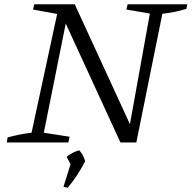

<svg xmlns="http://www.w3.org/2000/svg" viewBox="-20 -673 905 907"><path d="M583 -653H865L860 -631Q830 -622 802.5 -616.5Q775 -611 747 -608L624 0H549L279 -587L296 -589L187 -46L309 -27L303 0H12L16 -24Q46 -32 74 -37.5Q102 -43 129 -46L250 -607L136 -628L142 -653H333L605 -62L589 -60L688 -609L577 -628ZM280 209 315 97 382 89Q346 159 300 214ZM324 123 295 68Q319 47 354 37Q375 59 382 89Z"/></svg>

Font: Piazzolla Thin Light
Style: Italic
Weight: 300
Italic angle: -11.3°
Version: Version 2.005